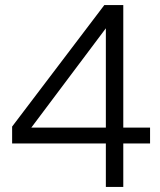

<svg xmlns="http://www.w3.org/2000/svg" viewBox="-20 -740 635 760"><path d="M28 -239 393 -720H468V-235H574V-172H468V0H399V-172H28ZM399 -235V-628L104 -235Z"/></svg>

Font: Aspekta 300
Style: Regular
Weight: 300
Designer: Ivo Dolenc
Version: Version 2.000